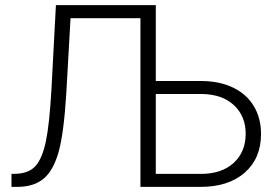

<svg xmlns="http://www.w3.org/2000/svg" viewBox="-20 -731 1095 751"><path d="M589.4 -710.9V-414.1H769.5Q839.8 -413.6 892.6 -387.9Q945.3 -362.3 973.1 -315.4Q1001 -268.6 1001 -207Q1001 -111.8 937.5 -55.9Q874 0 763.7 0H529.3V-659.7H255.9L239.3 -365.7Q229.5 -208 209.2 -136.5Q189 -64.9 151.6 -33Q114.3 -1 50.3 0H24.9V-50.8L44.4 -51.3Q94.7 -53.7 120.1 -83Q145.5 -112.3 159.4 -178Q173.3 -243.7 181.2 -380.9L198.7 -710.9ZM589.4 -363.3V-50.8H765.1Q847.2 -50.8 894 -93.8Q940.9 -136.7 940.9 -208Q940.9 -276.4 895.5 -319.1Q850.1 -361.8 771.5 -363.3Z"/></svg>

Font: Roboto-Light
Style: Regular
Weight: 300
Designer: Google
Version: Version 2.137; 2017